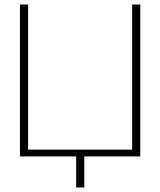

<svg xmlns="http://www.w3.org/2000/svg" viewBox="-20 -690 707 847"><path d="M68 0H316V137H352V0H599V-670H563V-30H104V-670H68Z"/></svg>

Font: LT Wave Alt Thin
Style: Regular
Weight: 100
Designer: Daniel Lyons
Version: Version 2.5 (Glyphs App)